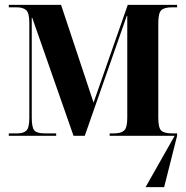

<svg xmlns="http://www.w3.org/2000/svg" viewBox="-20 -556 761 786"><path d="M16 0V-10H51Q76 -10 88 -21.5Q100 -33 100 -73V-463Q100 -503 87 -514.5Q74 -526 49 -526H16V-536H230L363 -136L503 -536H705V-526H684Q653 -526 640.5 -514.5Q628 -503 628 -461V-74Q628 -33 640 -21.5Q652 -10 684 -10H705V0L652 210H576L695 0H429V-10H447Q476 -10 488.5 -22Q501 -34 501 -73V-491H499L327 0H281L112 -483H110V-75Q110 -33 121 -21.5Q132 -10 163 -10H210V0Z"/></svg>

Font: Noto Serif Display Condensed
Style: Bold
Weight: 700
Width: 3
Designer: Monotype Design Team
Foundry: Monotype Imaging Inc.
Version: Version 2.009